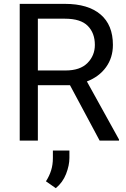

<svg xmlns="http://www.w3.org/2000/svg" viewBox="-20 -731 656 998"><path d="M498 0 343.8 -288.1H176.8V0H82.5V-710.9H317.9Q437.5 -710.9 502.2 -656.2Q566.9 -601.6 566.9 -497.6Q566.9 -431.2 531 -381.6Q495.1 -332 431.6 -307.6L598.6 -5.9V0ZM317.9 -633.8H176.8V-364.7H320.8Q396.5 -364.7 434.8 -403.6Q473.1 -442.4 473.1 -497.6Q473.1 -559.1 436.3 -596.4Q399.4 -633.8 317.9 -633.8ZM340.8 51.3V89.8Q340.8 128.4 323.5 172.9Q306.2 217.3 270 247.1L218.8 211.4Q236.8 183.6 245.8 154.3Q254.9 125 254.9 90.8V51.3Z"/></svg>

Font: Vazirmatn RD
Style: Regular
Weight: 400
Designer: Saber Rastikerdar
Foundry: Saber Rastikerdar
Version: Version 32.102